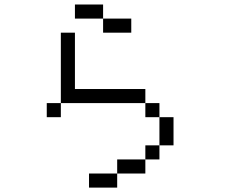

<svg xmlns="http://www.w3.org/2000/svg" viewBox="-20 -770 1040 852"><path d="M437.5 -687.5H312.5V-750H437.5ZM187.5 -312.5H250V-250H187.5ZM250 -625H312.5V-375H625V-312.5H250ZM375 0H500V62.5H375ZM437.5 -687.5H562.5V-625H437.5ZM500 -62.5H625V0H500ZM625 -125H687.5V-62.5H625ZM625 -312.5H687.5V-250H625ZM687.5 -250H750V-125H687.5Z"/></svg>

Font: 寒蝉点阵体 16px
Style: Regular
Weight: 400
Designer: Designed by Warren2060
Foundry: ChillType
Version: Version 1.000